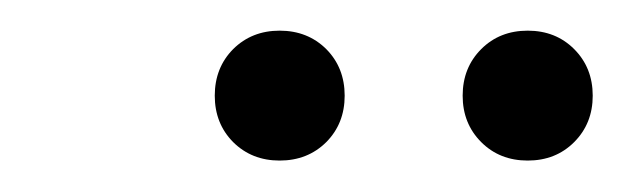

<svg xmlns="http://www.w3.org/2000/svg" viewBox="-20 -718 403 124"><path d="M320.8 -614.3Q302.7 -614.3 290.8 -626.2Q278.8 -638.2 278.8 -656.2Q278.8 -674.3 290.8 -686.3Q302.7 -698.2 320.8 -698.2Q338.9 -698.2 350.8 -686.3Q362.8 -674.3 362.8 -656.2Q362.8 -638.2 350.8 -626.2Q338.9 -614.3 320.8 -614.3ZM160.6 -614.3Q142.6 -614.3 130.6 -626.2Q118.7 -638.2 118.7 -656.2Q118.7 -674.3 130.6 -686.3Q142.6 -698.2 160.6 -698.2Q178.7 -698.2 190.7 -686.3Q202.6 -674.3 202.6 -656.2Q202.6 -638.2 190.7 -626.2Q178.7 -614.3 160.6 -614.3Z"/></svg>

Font: Reddit Sans ExtraLight
Style: Italic
Weight: 250
Italic angle: -11.25°
Designer: Stephen Hutchings
Version: Version 1.013